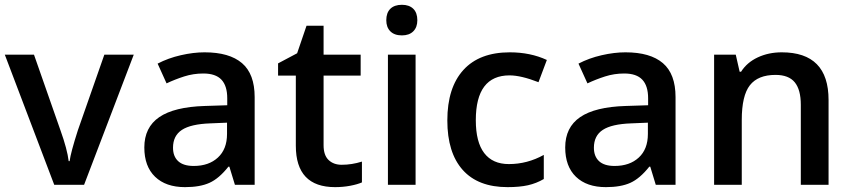

<svg xmlns="http://www.w3.org/2000/svg" viewBox="-20 -767 3537 797"><path d="M205.1 0 0 -540H121.1L231 -226.1Q259.3 -147 265.1 -98.1H269Q273.4 -133.3 303.2 -226.1L413.1 -540H535.2L329.1 0Z M955.1 0 932.1 -75.2H928.2Q889.2 -25.9 849.6 -8.1Q810.1 9.8 748 9.8Q668.5 9.8 623.8 -33.2Q579.1 -76.2 579.1 -154.8Q579.1 -238.3 641.1 -280.8Q703.1 -323.2 830.1 -327.1L923.3 -330.1V-358.9Q923.3 -410.6 899.2 -436.3Q875 -461.9 824.2 -461.9Q782.7 -461.9 744.6 -449.7Q706.5 -437.5 671.4 -420.9L634.3 -502.9Q678.2 -525.9 730.5 -537.8Q782.7 -549.8 829.1 -549.8Q932.1 -549.8 984.6 -504.9Q1037.1 -460 1037.1 -363.8V0ZM784.2 -78.1Q846.7 -78.1 884.5 -113Q922.4 -147.9 922.4 -210.9V-257.8L853 -254.9Q772 -252 735.1 -227.8Q698.2 -203.6 698.2 -153.8Q698.2 -117.7 719.7 -97.9Q741.2 -78.1 784.2 -78.1Z M1398.4 -83Q1440.4 -83 1482.4 -96.2V-9.8Q1463.4 -1.5 1433.3 4.2Q1403.3 9.8 1371.1 9.8Q1208 9.8 1208 -162.1V-453.1H1134.3V-503.9L1213.4 -545.9L1252.4 -660.2H1323.2V-540H1477.1V-453.1H1323.2V-164.1Q1323.2 -122.6 1344 -102.8Q1364.7 -83 1398.4 -83Z M1705.1 0H1590.3V-540H1705.1ZM1583.5 -683.1Q1583.5 -713.9 1600.3 -730.5Q1617.2 -747.1 1648.4 -747.1Q1678.7 -747.1 1695.6 -730.5Q1712.4 -713.9 1712.4 -683.1Q1712.4 -653.8 1695.6 -637Q1678.7 -620.1 1648.4 -620.1Q1617.2 -620.1 1600.3 -637Q1583.5 -653.8 1583.5 -683.1Z M2086.9 9.8Q1964.4 9.8 1900.6 -61.8Q1836.9 -133.3 1836.9 -267.1Q1836.9 -403.3 1903.6 -476.6Q1970.2 -549.8 2096.2 -549.8Q2181.6 -549.8 2250 -518.1L2215.3 -425.8Q2142.6 -454.1 2095.2 -454.1Q1955.1 -454.1 1955.1 -268.1Q1955.1 -177.2 1990 -131.6Q2024.9 -85.9 2092.3 -85.9Q2168.9 -85.9 2237.3 -124V-23.9Q2206.5 -5.9 2171.6 2Q2136.7 9.8 2086.9 9.8Z M2702.1 0 2679.2 -75.2H2675.3Q2636.2 -25.9 2596.7 -8.1Q2557.1 9.8 2495.1 9.8Q2415.5 9.8 2370.8 -33.2Q2326.2 -76.2 2326.2 -154.8Q2326.2 -238.3 2388.2 -280.8Q2450.2 -323.2 2577.1 -327.1L2670.4 -330.1V-358.9Q2670.4 -410.6 2646.2 -436.3Q2622.1 -461.9 2571.3 -461.9Q2529.8 -461.9 2491.7 -449.7Q2453.6 -437.5 2418.5 -420.9L2381.3 -502.9Q2425.3 -525.9 2477.5 -537.8Q2529.8 -549.8 2576.2 -549.8Q2679.2 -549.8 2731.7 -504.9Q2784.2 -460 2784.2 -363.8V0ZM2531.2 -78.1Q2593.8 -78.1 2631.6 -113Q2669.4 -147.9 2669.4 -210.9V-257.8L2600.1 -254.9Q2519 -252 2482.2 -227.8Q2445.3 -203.6 2445.3 -153.8Q2445.3 -117.7 2466.8 -97.9Q2488.3 -78.1 2531.2 -78.1Z M3419.4 0H3304.2V-332Q3304.2 -394.5 3279.1 -425.3Q3253.9 -456.1 3199.2 -456.1Q3126.5 -456.1 3092.8 -413.1Q3059.1 -370.1 3059.1 -269V0H2944.3V-540H3034.2L3050.3 -469.2H3056.2Q3080.6 -507.8 3125.5 -528.8Q3170.4 -549.8 3225.1 -549.8Q3419.4 -549.8 3419.4 -352.1Z"/></svg>

Font: f1_46894          
Style: Regular
Weight: 600
Foundry: Ascender Corporation
Version: Version 1.10